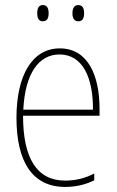

<svg xmlns="http://www.w3.org/2000/svg" viewBox="-20 -728 460 758"><path d="M149 -644C166 -644 172 -656 172 -676C172 -695 166 -708 149 -708C133 -708 127 -695 127 -676C127 -656 133 -644 149 -644ZM289 -644C306 -644 312 -656 312 -676C312 -695 306 -708 289 -708C273 -708 266 -695 266 -676C266 -656 273 -644 289 -644ZM237 10C277 10 315 2 352 -16V-43C314 -23 276 -15 237 -15C125 -15 71 -104 71 -271H373V-298C373 -429 328 -537 216 -537C107 -537 45 -430 45 -263C45 -91 107 10 237 10ZM72 -295C79 -438 133 -513 215 -513C307 -513 348 -420 347 -295Z"/></svg>

Font: Noto Sans Condensed Thin
Style: Regular
Weight: 100
Width: 3
Designer: Monotype Design Team
Foundry: Monotype Imaging Inc.
Version: Version 2.013